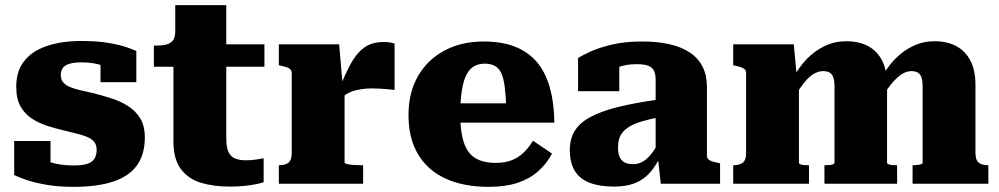

<svg xmlns="http://www.w3.org/2000/svg" viewBox="-20 -713 3876 745"><path d="M355 -132Q355 -151 345 -163Q335 -175 317.5 -182Q300 -189 278 -194.5Q256 -200 231 -206Q197 -214 164 -224.5Q131 -235 103.5 -253Q76 -271 59.5 -300.5Q43 -330 43 -376Q43 -438 74.5 -477Q106 -516 163 -535Q220 -554 295 -554Q356 -554 400.5 -546.5Q445 -539 472 -529.5Q499 -520 509 -515V-394H370V-488Q386 -490 394.5 -486Q403 -482 405.5 -475Q408 -468 406.5 -460.5Q405 -453 403 -446Q391 -454 375 -459.5Q359 -465 339.5 -468Q320 -471 295 -471Q255 -471 235.5 -459.5Q216 -448 216 -422Q216 -404 225.5 -393Q235 -382 252.5 -375Q270 -368 293.5 -362.5Q317 -357 344 -351Q379 -342 413.5 -331Q448 -320 477.5 -301Q507 -282 524.5 -253Q542 -224 542 -180Q542 -114 511.5 -71.5Q481 -29 419.5 -8.5Q358 12 265 12Q207 12 160.5 4Q114 -4 82 -15Q50 -26 35 -34V-166H176V-42Q156 -48 145 -58.5Q134 -69 130 -79Q126 -89 129.5 -95Q133 -101 142 -99Q155 -91 173 -84.5Q191 -78 214.5 -74.5Q238 -71 267 -71Q298 -71 317.5 -77Q337 -83 346 -96.5Q355 -110 355 -132Z M577 -454V-536H584Q607 -536 624 -540Q641 -544 650.5 -555.5Q660 -567 660 -591L777 -541H1006V-454ZM858 -174Q858 -141 867 -122.5Q876 -104 893.5 -97.5Q911 -91 935 -91Q958 -91 977.5 -94.5Q997 -98 1003 -99V-6Q992 -2 972 2Q952 6 926.5 8.5Q901 11 872 11Q808 11 759 -4Q710 -19 681.5 -57.5Q653 -96 653 -164V-522L660 -530V-693H858Z M1511 -544V-364Q1503 -365 1488 -366.5Q1473 -368 1456 -369Q1439 -370 1424 -370Q1404 -370 1385.5 -367.5Q1367 -365 1351 -360Q1335 -355 1322 -346.5Q1309 -338 1297 -325L1293 -360Q1317 -421 1339.5 -463Q1362 -505 1392 -527.5Q1422 -550 1469 -550Q1484 -550 1495 -548Q1506 -546 1511 -544ZM1062 0V-72H1064Q1087 -72 1099.5 -82Q1112 -92 1112 -120V-428Q1112 -438 1107.5 -443Q1103 -448 1094 -451.5Q1085 -455 1070 -458L1062 -460V-541H1296L1310 -378L1317 -380V-83Q1317 -79 1326.5 -76.5Q1336 -74 1351 -73Q1366 -72 1382 -72H1389V0Z M1766 -268Q1766 -217 1774 -181Q1782 -145 1798.5 -123Q1815 -101 1841.5 -91Q1868 -81 1904 -81Q1941 -81 1967.5 -92Q1994 -103 2013.5 -122.5Q2033 -142 2048 -167L2122 -117Q2100 -76 2066.5 -47Q2033 -18 1986.5 -3Q1940 12 1876 12Q1779 12 1709 -20Q1639 -52 1602 -114.5Q1565 -177 1565 -267Q1565 -353 1601.5 -417Q1638 -481 1704 -516.5Q1770 -552 1857 -552Q1927 -552 1978 -532Q2029 -512 2062.5 -473Q2096 -434 2113 -374.5Q2130 -315 2131 -237H1718V-312H1964L1945 -282Q1943 -339 1938.5 -375Q1934 -411 1924.5 -430.5Q1915 -450 1899 -458Q1883 -466 1861 -466Q1838 -466 1820.5 -456.5Q1803 -447 1791 -425Q1779 -403 1772.5 -364.5Q1766 -326 1766 -268Z M2537 -327V-258Q2497 -250 2469 -241.5Q2441 -233 2423 -222Q2405 -211 2395.5 -199Q2386 -187 2382 -172.5Q2378 -158 2378 -142Q2378 -117 2385 -102.5Q2392 -88 2405 -82Q2418 -76 2437 -76Q2455 -76 2471.5 -84.5Q2488 -93 2504 -112Q2520 -131 2537 -162L2545 -112Q2525 -68 2500 -41Q2475 -14 2441.5 -1.5Q2408 11 2363 11Q2306 11 2267.5 -4Q2229 -19 2210 -50.5Q2191 -82 2191 -131Q2191 -174 2210 -205Q2229 -236 2270 -258.5Q2311 -281 2377 -297.5Q2443 -314 2537 -327ZM2544 0 2532 -108 2524 -105V-406Q2524 -424 2518 -437.5Q2512 -451 2496.5 -457.5Q2481 -464 2451 -464Q2409 -464 2381.5 -453Q2354 -442 2344 -428Q2334 -433 2332.5 -441Q2331 -449 2336 -457Q2341 -465 2353 -470.5Q2365 -476 2383 -476V-359H2223V-488Q2239 -498 2271.5 -513Q2304 -528 2354.5 -540Q2405 -552 2472 -552Q2531 -552 2577.5 -541.5Q2624 -531 2656.5 -509.5Q2689 -488 2706 -454.5Q2723 -421 2723 -376V-110Q2723 -101 2728 -95.5Q2733 -90 2742.5 -87Q2752 -84 2767 -81L2774 -79V0Z M2825 0V-72H2827Q2850 -72 2862.5 -82Q2875 -92 2875 -120V-428Q2875 -438 2870.5 -443Q2866 -448 2857 -451.5Q2848 -455 2833 -458L2825 -460V-541H3060L3072 -413L3080 -414V-81Q3080 -78 3086 -75.5Q3092 -73 3100 -72.5Q3108 -72 3115 -72H3119V0ZM3461 0H3179V-72H3182Q3190 -72 3198 -72.5Q3206 -73 3212 -75.5Q3218 -78 3218 -81V-379Q3218 -398 3214 -411Q3210 -424 3200.5 -430.5Q3191 -437 3174 -437Q3155 -437 3136 -425.5Q3117 -414 3097 -388Q3077 -362 3053 -320L3056 -407Q3078 -450 3109.5 -483Q3141 -516 3180 -534.5Q3219 -553 3263 -553Q3314 -553 3349.5 -533.5Q3385 -514 3403.5 -476.5Q3422 -439 3422 -384V-81Q3422 -78 3428 -75.5Q3434 -73 3442.5 -72.5Q3451 -72 3458 -72H3461ZM3815 0H3521V-72H3524Q3532 -72 3540.5 -73Q3549 -74 3554.5 -76Q3560 -78 3560 -81V-379Q3560 -398 3556 -411Q3552 -424 3542.5 -430.5Q3533 -437 3516 -437Q3497 -437 3478 -424.5Q3459 -412 3438.5 -387Q3418 -362 3396 -322L3399 -408Q3421 -451 3452.5 -483.5Q3484 -516 3523 -534.5Q3562 -553 3606 -553Q3656 -553 3691.5 -533.5Q3727 -514 3746 -476.5Q3765 -439 3765 -384V-120Q3765 -92 3777.5 -82Q3790 -72 3812 -72H3815Z"/></svg>

Font: Roboto Serif ExtraBold
Style: Regular
Weight: 800
Designer: Greg Gazdowicz
Foundry: Commercial Type
Version: Version 1.008